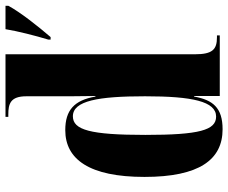

<svg xmlns="http://www.w3.org/2000/svg" viewBox="-84 -716 810 681"><g transform="rotate(-90 320.5 -375.0)"><path d="M521 -608V-600H530C567 -643 618 -707 641 -750V-760H558C551 -717 535 -654 521 -608ZM203 10C280 10 307 -25 319 -91H321V0H536V-10H529C486 -10 469 -26 469 -88V-760H247V-750H255C293 -750 320 -743 320 -686V-583C320 -544 320 -502 321 -441H319C306 -516 271 -548 200 -548C96 -548 34 -462 34 -267C34 -73 95 10 203 10ZM248 -13C200 -13 183 -72 183 -264C183 -460 201 -521 249 -521C304 -521 320 -431 320 -265C320 -98 302 -13 248 -13Z"/></g></svg>

Font: Noto Serif Display ExtraCondensed ExtraBold
Style: Regular
Weight: 800
Width: 2
Designer: Monotype Design Team
Foundry: Monotype Imaging Inc.
Version: Version 2.009